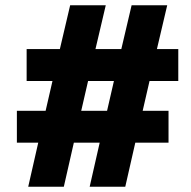

<svg xmlns="http://www.w3.org/2000/svg" viewBox="-20 -708 725 728"><path d="M87 0 125 -167H44V-288H153L179 -401H81V-522H207L246 -688H381L342 -522H440L479 -688H614L575 -522H656V-401H547L521 -288H619V-167H493L455 0H320L358 -167H260L222 0ZM288 -288H386L412 -401H314Z"/></svg>

Font: Saira Thin Black
Style: Regular
Weight: 900
Version: Version 1.101